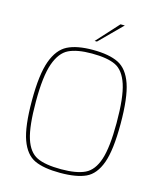

<svg xmlns="http://www.w3.org/2000/svg" viewBox="-133 -1020 943 1122"><g transform="rotate(15 338.0 -459.0)"><path d="M70 -361Q70 -518 99.5 -599.5Q129 -681 185.5 -709.5Q242 -738 338 -738Q437 -738 493.5 -710Q550 -682 578 -601Q606 -520 606 -361Q606 -203 577.5 -124.5Q549 -46 493 -20Q437 6 338 6Q239 6 183 -20Q127 -46 98.5 -124.5Q70 -203 70 -361ZM582 -361Q582 -516 557 -592Q532 -668 482 -692Q432 -716 338 -716Q249 -716 198.5 -691.5Q148 -667 121 -590.5Q94 -514 94 -361Q94 -211 117.5 -138Q141 -65 191 -40.5Q241 -16 338 -16Q431 -16 482 -40.5Q533 -65 557.5 -139Q582 -213 582 -361ZM455 -924H481L348 -791H334Z"/></g></svg>

Font: Exo Thin
Style: Regular
Weight: 250
Designer: Natanael Gama
Foundry: Natanael Gama
Version: Version 1.500; ttfautohint (v1.6)